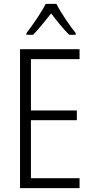

<svg xmlns="http://www.w3.org/2000/svg" viewBox="-20 -967 480 987"><path d="M270 -947H215C193 -903 147 -837 116 -797V-788H150C178 -816 213 -861 243 -898C272 -860 305 -818 336 -788H369V-797C342 -830 293 -901 270 -947ZM389 0V-51H139V-349H375V-399H139V-663H389V-714H83V0Z"/></svg>

Font: Noto Sans Malayalam Condensed Light
Style: Regular
Weight: 300
Width: 3
Designer: Jelle Bosma - Monotype Design Team
Foundry: Monotype Imaging Inc.
Version: Version 2.104